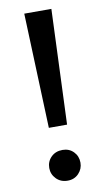

<svg xmlns="http://www.w3.org/2000/svg" viewBox="-82 -741 433 788"><g transform="rotate(-10 134.0 -347.0)"><path d="M96 -221 78 -700H191L172 -221ZM135 6Q106 6 87.5 -13Q69 -32 69 -58Q69 -85 87.5 -103.5Q106 -122 135 -122Q163 -122 181 -103.5Q199 -85 199 -58Q199 -32 181 -13Q163 6 135 6Z"/></g></svg>

Font: Montserrat Medium
Style: Regular
Weight: 500
Designer: Julieta Ulanovsky
Foundry: Julieta Ulanovsky
Version: Version 9.000; ttfautohint (v1.8.4.7-5d5b)